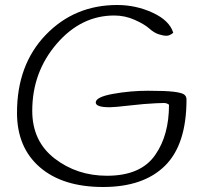

<svg xmlns="http://www.w3.org/2000/svg" viewBox="-20 -734 801 768"><path d="M419 -305Q363 -305 363 -324Q363 -346 432 -358.5Q501 -371 572 -371Q643 -371 675 -367Q707 -363 716.5 -356Q726 -349 726 -336Q726 -156 640 -71Q554 14 392.5 14Q231 14 139.5 -65Q48 -144 48 -283Q48 -475 163 -594.5Q278 -714 449 -714Q524 -714 591 -683Q658 -652 673 -603Q659 -591 646 -591Q633 -591 614.5 -597Q596 -603 577 -620Q558 -637 519 -654.5Q480 -672 437 -672Q304 -672 206.5 -558.5Q109 -445 109 -291Q109 -169 198.5 -100Q288 -31 408 -31Q545 -31 602 -116Q656 -194 656 -315Q648 -322 635 -322Q622 -322 604 -321Q558 -319 498 -312Q438 -305 419 -305Z"/></svg>

Font: Handlee
Style: Regular
Weight: 400
Designer: Joe Prince
Foundry: Joe Prince
Version: Version 1.001